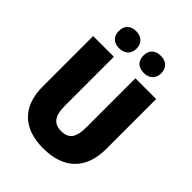

<svg xmlns="http://www.w3.org/2000/svg" viewBox="-258 -1065 1211 1211"><g transform="rotate(45 347.5 -459.0)"><path d="M159 -851C159 -800 192 -775 237 -775C282 -775 317 -801 317 -851C317 -902 282 -928 237 -928C192 -928 159 -903 159 -851ZM378 -851C378 -801 410 -775 457 -775C503 -775 537 -801 537 -851C537 -902 503 -928 457 -928C411 -928 378 -903 378 -851ZM629 -269V-714H444V-278C444 -184 415 -147 348 -147C284 -147 252 -184 252 -277V-714H67V-265C67 -87 165 10 345 10C533 10 629 -94 629 -269Z"/></g></svg>

Font: Noto Sans Thai Looped SemiCondensed Black
Style: Regular
Weight: 900
Width: 4
Designer: Sasikarn Vongin, Ben Mitchell
Foundry: The Fontpad Ltd
Version: Version 1.001